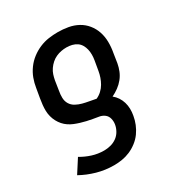

<svg xmlns="http://www.w3.org/2000/svg" viewBox="-175 -655 950 1006"><g transform="rotate(-30 300.0 -152.0)"><path d="M226 224Q173 224 123.5 210Q74 196 31 172L83 91Q113 109 147.5 120Q182 131 219 131Q238 131 258 126Q278 121 295 109Q312 97 322.5 78.5Q333 60 336 41Q339 23 334.5 5.5Q330 -12 316.5 -22.5Q303 -33 285 -36Q267 -39 249.5 -42Q232 -45 215 -49Q198 -53 181.5 -58Q165 -63 149 -69.5Q133 -76 119 -85.5Q105 -95 94 -107.5Q83 -120 75 -135Q67 -150 62.5 -167Q58 -184 57.5 -201.5Q57 -219 59 -237.5Q61 -256 64 -274L74 -332Q78 -359 88 -386Q98 -413 115.5 -437Q133 -461 156.5 -479Q180 -497 207 -508.5Q234 -520 262 -524Q290 -528 317 -528Q349 -528 380 -522.5Q411 -517 437.5 -502.5Q464 -488 483 -464.5Q502 -441 511.5 -412.5Q521 -384 521.5 -352Q522 -320 516 -288L507 -230Q503 -208 494.5 -187Q486 -166 471.5 -148Q457 -130 438 -116Q419 -102 398 -92Q413 -80 423.5 -64Q434 -48 439.5 -29.5Q445 -11 445.5 9Q446 29 442 50Q438 74 428.5 97.5Q419 121 404 142Q389 163 367.5 179.5Q346 196 322.5 206Q299 216 274.5 220Q250 224 226 224ZM320 -124Q338 -132 352.5 -145.5Q367 -159 376.5 -175.5Q386 -192 392 -209.5Q398 -227 401 -245L411 -303Q414 -320 414 -336.5Q414 -353 410.5 -368.5Q407 -384 399 -397.5Q391 -411 378.5 -419.5Q366 -428 350 -432Q334 -436 317 -436Q301 -436 285 -433Q269 -430 253.5 -423Q238 -416 225 -404.5Q212 -393 202 -378.5Q192 -364 187 -348.5Q182 -333 179 -317L170 -259Q166 -238 166.5 -217.5Q167 -197 177 -180.5Q187 -164 204.5 -154.5Q222 -145 241 -140Q260 -135 280.5 -131.5Q301 -128 320 -124Z"/></g></svg>

Font: Iosevka Semibold Extended
Style: Italic
Weight: 600
Width: 7
Italic angle: -9°
Monospace: yes
Designer: Belleve Invis
Foundry: Belleve Invis
Version: Version 32.5.0; ttfautohint (v1.8.4)